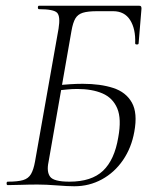

<svg xmlns="http://www.w3.org/2000/svg" viewBox="-20 -645 534 669"><path d="M239 4Q216 4 178 1Q140 -2 111 -2Q81 -2 54 -1Q27 0 7 0Q3 0 3 -6Q3 -12 7 -12Q42 -12 60.5 -17.5Q79 -23 88 -38.5Q97 -54 102 -82L184 -545Q191 -588 179 -600.5Q167 -613 116 -613Q112 -613 112 -619Q112 -625 116 -625H465Q470 -625 471.5 -622.5Q473 -620 473 -615L463 -494Q463 -490 457 -490Q451 -490 451 -494Q453 -544 433.5 -575Q414 -606 374 -606H319Q286 -606 268.5 -600.5Q251 -595 242.5 -580.5Q234 -566 229 -537L149 -80Q142 -47 154.5 -29.5Q167 -12 222 -12Q299 -12 339 -50Q379 -88 392 -166Q404 -231 388.5 -267.5Q373 -304 337 -319.5Q301 -335 249 -335Q231 -335 211.5 -333Q192 -331 172 -329L174 -347Q200 -350 223.5 -351.5Q247 -353 268 -353Q330 -353 374.5 -338.5Q419 -324 439.5 -287.5Q460 -251 448 -186Q438 -130 408.5 -87Q379 -44 335 -20Q291 4 239 4Z"/></svg>

Font: Cormorant Infant Light
Style: Italic
Weight: 300
Italic angle: -10°
Designer: Christian Thalmann (Catharsis Fonts)
Foundry: Catharsis Fonts
Version: Version 4.001